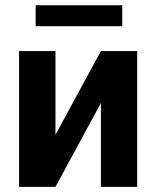

<svg xmlns="http://www.w3.org/2000/svg" viewBox="-20 -727 607 747"><path d="M54.2 0ZM372.6 -528.3H513.7V0H372.6V-326.2L195.8 0H54.2V-528.3H195.8V-202.6ZM455.6 -625H118.7V-706.5H455.6Z"/></svg>

Font: Roboto-o
Style: o-Bold
Weight: 700
Designer: Google
Version: Version 2.134; 2016; ttfautohint (v1.6)